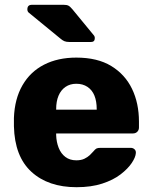

<svg xmlns="http://www.w3.org/2000/svg" viewBox="-20 -770 634 800"><path d="M299 10Q181 10 111 -54Q41 -118 38 -244Q38 -251 38 -262Q38 -273 38 -279Q41 -358 73.5 -414.5Q106 -471 163.5 -500.5Q221 -530 298 -530Q386 -530 443.5 -495Q501 -460 530 -400Q559 -340 559 -263V-239Q559 -228 552 -221Q545 -214 534 -214H214Q214 -213 214 -211Q214 -209 214 -207Q215 -178 224.5 -154Q234 -130 252.5 -116Q271 -102 298 -102Q318 -102 331.5 -108.5Q345 -115 354 -123.5Q363 -132 368 -138Q377 -149 382.5 -151.5Q388 -154 400 -154H524Q534 -154 540.5 -148Q547 -142 546 -132Q545 -115 529 -91Q513 -67 482.5 -43.5Q452 -20 406 -5Q360 10 299 10ZM214 -313H383V-315Q383 -348 373.5 -371.5Q364 -395 344.5 -408Q325 -421 298 -421Q272 -421 253 -408Q234 -395 224 -371.5Q214 -348 214 -315ZM270 -595Q256 -595 248 -598.5Q240 -602 232 -609L99 -718Q94 -723 94 -731Q94 -750 113 -750H245Q258 -750 265 -746.5Q272 -743 282 -731L370 -624Q375 -619 375 -611Q375 -595 359 -595Z"/></svg>

Font: Rubik
Style: Bold
Weight: 700
Designer: Hubert and Fischer
Foundry: Hubert and Fischer
Version: Version 2.300;gftools[0.9.30]